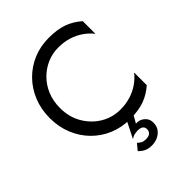

<svg xmlns="http://www.w3.org/2000/svg" viewBox="-258 -844 1201 1201"><g transform="rotate(-45 342.5 -243.5)"><path d="M130 -350Q130 -411 151 -461.5Q172 -512 208.5 -548.5Q245 -585 291.5 -605Q338 -625 390 -625Q440 -625 481.5 -612Q523 -599 557 -575.5Q591 -552 615 -521V-633Q571 -672 519 -691Q467 -710 390 -710Q317 -710 253.5 -683.5Q190 -657 142 -608.5Q94 -560 67 -494Q40 -428 40 -350Q40 -272 67 -206Q94 -140 142 -91.5Q190 -43 253.5 -16.5Q317 10 390 10Q467 10 519 -9Q571 -28 615 -67V-179Q591 -148 557 -124.5Q523 -101 481.5 -88Q440 -75 390 -75Q321 -75 262 -110Q203 -145 166.5 -207Q130 -269 130 -350ZM400 -57 315 111 396 57 461 -57ZM479 129Q479 104 467.5 88Q456 72 439.5 63.5Q423 55 406 55Q396 55 385.5 57Q375 59 355 71L315 111Q332 99 348.5 96Q365 93 372 93Q389 93 400 97Q411 101 416.5 109Q422 117 422 129ZM479 129H422Q422 147 410 158Q398 169 372 169Q353 169 341.5 163Q330 157 316 145L283 185Q304 206 324 214.5Q344 223 372 223Q400 223 424 212Q448 201 463.5 180Q479 159 479 129Z"/></g></svg>

Font: Jost* Book
Style: Regular
Weight: 400
Version: Version 3.000